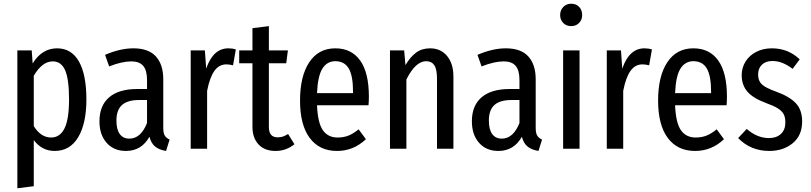

<svg xmlns="http://www.w3.org/2000/svg" viewBox="-20 -797 4349 1029"><path d="M443 -264Q443 -135 399 -61.5Q355 12 273 12Q205 12 161 -46V201L73 212V-527H150L155 -457Q205 -538 286 -538Q363 -538 403 -467.5Q443 -397 443 -264ZM350 -264Q350 -373 329 -420.5Q308 -468 263 -468Q206 -468 161 -391V-121Q199 -60 254 -60Q301 -60 325.5 -108.5Q350 -157 350 -264Z M889 -49 870 12Q833 6 811.5 -11.5Q790 -29 781 -64Q738 12 655 12Q590 12 551.5 -31.5Q513 -75 513 -147Q513 -231 565 -275.5Q617 -320 716 -320H768V-368Q768 -420 747.5 -444Q727 -468 684 -468Q633 -468 565 -441L543 -503Q624 -538 695 -538Q776 -538 815.5 -494.5Q855 -451 855 -372V-112Q855 -84 863 -70.5Q871 -57 889 -49ZM768 -138V-261H726Q663 -261 633.5 -234Q604 -207 604 -151Q604 -103 622 -78.5Q640 -54 673 -54Q735 -54 768 -138Z M1244 -532 1229 -447Q1209 -452 1193 -452Q1154 -452 1129 -417Q1104 -382 1090 -310V0H1002V-527H1078L1085 -429Q1122 -538 1204 -538Q1226 -538 1244 -532Z M1558 -24Q1513 12 1457 12Q1398 12 1365.5 -23Q1333 -58 1333 -117V-458H1262V-527H1333V-646L1421 -657V-527H1523L1514 -458H1421V-116Q1421 -61 1468 -61Q1484 -61 1496 -65Q1508 -69 1524 -79Z M1955 -233H1679Q1683 -138 1710.5 -99Q1738 -60 1789 -60Q1822 -60 1848 -70.5Q1874 -81 1902 -104L1941 -51Q1875 12 1786 12Q1692 12 1640 -57.5Q1588 -127 1588 -258Q1588 -389 1637.5 -463.5Q1687 -538 1777 -538Q1864 -538 1910.5 -472.5Q1957 -407 1957 -279Q1957 -257 1955 -233ZM1872 -305Q1872 -391 1849 -430Q1826 -469 1777 -469Q1733 -469 1708 -429.5Q1683 -390 1679 -298H1872Z M2410 -387V0H2322V-375Q2322 -426 2307.5 -447.5Q2293 -469 2264 -469Q2207 -469 2158 -371V0H2070V-527H2146L2153 -448Q2179 -492 2210 -515Q2241 -538 2285 -538Q2342 -538 2376 -497Q2410 -456 2410 -387Z M2885 -49 2866 12Q2829 6 2807.5 -11.5Q2786 -29 2777 -64Q2734 12 2651 12Q2586 12 2547.5 -31.5Q2509 -75 2509 -147Q2509 -231 2561 -275.5Q2613 -320 2712 -320H2764V-368Q2764 -420 2743.5 -444Q2723 -468 2680 -468Q2629 -468 2561 -441L2539 -503Q2620 -538 2691 -538Q2772 -538 2811.5 -494.5Q2851 -451 2851 -372V-112Q2851 -84 2859 -70.5Q2867 -57 2885 -49ZM2764 -138V-261H2722Q2659 -261 2629.5 -234Q2600 -207 2600 -151Q2600 -103 2618 -78.5Q2636 -54 2669 -54Q2731 -54 2764 -138Z M3100 -716Q3100 -691 3083.5 -674Q3067 -657 3041 -657Q3015 -657 2998.5 -674Q2982 -691 2982 -716Q2982 -742 2998.5 -759.5Q3015 -777 3041 -777Q3068 -777 3084 -760Q3100 -743 3100 -716ZM3086 0H2998V-527H3086Z M3474 -532 3459 -447Q3439 -452 3423 -452Q3384 -452 3359 -417Q3334 -382 3320 -310V0H3232V-527H3308L3315 -429Q3352 -538 3434 -538Q3456 -538 3474 -532Z M3874 -233H3598Q3602 -138 3629.5 -99Q3657 -60 3708 -60Q3741 -60 3767 -70.5Q3793 -81 3821 -104L3860 -51Q3794 12 3705 12Q3611 12 3559 -57.5Q3507 -127 3507 -258Q3507 -389 3556.5 -463.5Q3606 -538 3696 -538Q3783 -538 3829.5 -472.5Q3876 -407 3876 -279Q3876 -257 3874 -233ZM3791 -305Q3791 -391 3768 -430Q3745 -469 3696 -469Q3652 -469 3627 -429.5Q3602 -390 3598 -298H3791Z M4266 -479 4228 -428Q4200 -449 4174 -459.5Q4148 -470 4119 -470Q4084 -470 4063.5 -450.5Q4043 -431 4043 -397Q4043 -364 4063 -345Q4083 -326 4139 -306Q4211 -280 4245 -244Q4279 -208 4279 -146Q4279 -71 4228.5 -29.5Q4178 12 4103 12Q4003 12 3936 -57L3982 -106Q4038 -57 4101 -57Q4141 -57 4165 -79Q4189 -101 4189 -141Q4189 -168 4180 -185Q4171 -202 4149 -216Q4127 -230 4085 -245Q4015 -271 3985 -306.5Q3955 -342 3955 -394Q3955 -434 3975.5 -467Q3996 -500 4033 -519Q4070 -538 4117 -538Q4204 -538 4266 -479Z"/></svg>

Font: Fira Sans Compressed
Style: Regular
Weight: 400
Width: 1
Designer: bBox Type GmbH & Carrois Corporate GbR & Edenspiekermann AG
Foundry: bBox Type GmbH & Carrois Corporate GbR & Edenspiekermann AG
Version: Version 4.301